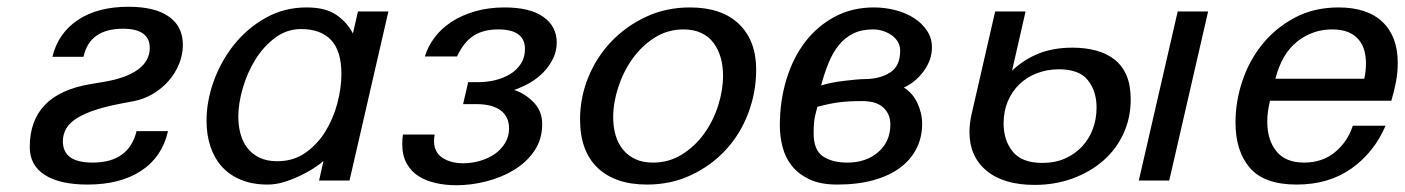

<svg xmlns="http://www.w3.org/2000/svg" viewBox="-20 -534 4155 568"><path d="M68 -99Q68 -255 247 -285L288 -292Q354 -303 388.5 -328.5Q423 -354 423 -392Q423 -449 344 -449Q245 -449 227 -366H135Q152 -436 210.5 -475Q269 -514 360 -514Q438 -514 479.5 -485Q521 -456 521 -401Q521 -373 510 -345.5Q499 -318 479.5 -295.5Q460 -273 433.5 -257Q407 -241 377 -235L335 -227Q251 -211 208.5 -185Q166 -159 166 -116Q166 -53 254 -53Q361 -53 384 -146H477Q460 -70 398 -29Q336 12 239 12Q157 12 112.5 -16.5Q68 -45 68 -99Z M591 -177Q591 -235 612.5 -294.5Q634 -354 673 -402.5Q712 -451 766.5 -481.5Q821 -512 887 -512Q943 -512 975 -490Q1007 -468 1024 -435L1039 -500H1129L1014 0H924L937 -58Q925 -47 906 -35Q887 -23 864.5 -12.5Q842 -2 818.5 5Q795 12 772 12Q727 12 693 -2Q659 -16 636.5 -41Q614 -66 602.5 -100.5Q591 -135 591 -177ZM685 -189Q685 -162 691.5 -138Q698 -114 712 -96Q726 -78 748 -67.5Q770 -57 800 -57Q848 -57 883.5 -82Q919 -107 942.5 -145Q966 -183 978 -228.5Q990 -274 990 -315Q990 -383 959.5 -415.5Q929 -448 871 -448Q828 -448 793.5 -422Q759 -396 735 -357Q711 -318 698 -272.5Q685 -227 685 -189Z M1266 -136Q1265 -131 1264.5 -126.5Q1264 -122 1264 -117Q1264 -84 1288.5 -67.5Q1313 -51 1351 -51Q1375 -51 1399.5 -58Q1424 -65 1443 -78Q1462 -91 1474 -110.5Q1486 -130 1486 -154Q1486 -189 1461 -207.5Q1436 -226 1389 -226H1350L1365 -291H1396Q1421 -291 1445.5 -297Q1470 -303 1489.5 -315Q1509 -327 1521 -345.5Q1533 -364 1533 -389Q1533 -447 1454 -447Q1411 -447 1382 -429Q1353 -411 1332 -367H1237Q1246 -397 1266 -423.5Q1286 -450 1316 -469.5Q1346 -489 1385.5 -500.5Q1425 -512 1473 -512Q1548 -512 1587.5 -484Q1627 -456 1627 -408Q1627 -383 1616 -360.5Q1605 -338 1587.5 -320Q1570 -302 1547.5 -289Q1525 -276 1501 -268Q1534 -257 1559 -231Q1584 -205 1584 -167Q1584 -122 1561 -88Q1538 -54 1501 -31.5Q1464 -9 1419 2.5Q1374 14 1330 14Q1298 14 1269 7.5Q1240 1 1218 -13Q1196 -27 1183 -50.5Q1170 -74 1170 -108Q1170 -116 1170.5 -122.5Q1171 -129 1172 -136Z M1696 -181Q1696 -245 1720 -304.5Q1744 -364 1787.5 -410Q1831 -456 1890.5 -484Q1950 -512 2021 -512Q2115 -512 2166 -463Q2217 -414 2217 -328Q2217 -261 2193.5 -199Q2170 -137 2127 -90.5Q2084 -44 2024.5 -16Q1965 12 1894 12Q1800 12 1748 -37.5Q1696 -87 1696 -181ZM1794 -187Q1794 -159 1801 -134.5Q1808 -110 1822.5 -92Q1837 -74 1859 -63.5Q1881 -53 1912 -53Q1959 -53 1997.5 -77Q2036 -101 2063 -138.5Q2090 -176 2104.5 -221.5Q2119 -267 2119 -310Q2119 -339 2112 -363.5Q2105 -388 2091 -407Q2077 -426 2054.5 -436.5Q2032 -447 2002 -447Q1955 -447 1916.5 -422.5Q1878 -398 1851 -360Q1824 -322 1809 -276Q1794 -230 1794 -187Z M2287 -162Q2287 -235 2306.5 -299Q2326 -363 2362 -410Q2398 -457 2449.5 -484.5Q2501 -512 2565 -512Q2598 -512 2629 -504Q2660 -496 2684 -480.5Q2708 -465 2722.5 -443Q2737 -421 2737 -394Q2737 -357 2713 -324Q2689 -291 2654 -275Q2680 -259 2694 -229Q2708 -199 2708 -167Q2708 -128 2691.5 -95Q2675 -62 2643 -38Q2611 -14 2564 -1Q2517 12 2457 12Q2407 12 2374.5 -3.5Q2342 -19 2322.5 -43.5Q2303 -68 2295 -99.5Q2287 -131 2287 -162ZM2409 -281Q2424 -286 2442.5 -289.5Q2461 -293 2478.5 -295Q2496 -297 2511.5 -298.5Q2527 -300 2537 -300Q2582 -300 2612.5 -319Q2643 -338 2643 -384Q2643 -399 2636 -410.5Q2629 -422 2617.5 -430Q2606 -438 2592 -442.5Q2578 -447 2563 -447Q2529 -447 2504.5 -435Q2480 -423 2462 -401Q2444 -379 2431.5 -348.5Q2419 -318 2409 -281ZM2387 -140Q2387 -90 2414.5 -71.5Q2442 -53 2487 -53Q2542 -53 2578 -84Q2614 -115 2614 -166Q2614 -196 2593.5 -215.5Q2573 -235 2530 -235Q2489 -235 2460 -231Q2431 -227 2398 -218Q2390 -189 2388.5 -174.5Q2387 -160 2387 -140Z M2848 -143Q2848 -168 2854 -195L2924 -500H3014L2974 -325Q3009 -358 3052.5 -375.5Q3096 -393 3153 -393Q3191 -393 3222.5 -384.5Q3254 -376 3277 -358Q3300 -340 3312.5 -311Q3325 -282 3325 -240Q3325 -185 3303.5 -138.5Q3282 -92 3243.5 -58.5Q3205 -25 3153 -6Q3101 13 3041 13Q2949 13 2898.5 -29Q2848 -71 2848 -143ZM2949 -169Q2949 -119 2976 -85.5Q3003 -52 3064 -52Q3101 -52 3130.5 -65Q3160 -78 3181 -100.5Q3202 -123 3213 -152.5Q3224 -182 3224 -216Q3224 -264 3198.5 -296.5Q3173 -329 3113 -329Q3078 -329 3048 -317.5Q3018 -306 2996 -285Q2974 -264 2961.5 -234.5Q2949 -205 2949 -169ZM3349 0 3464 -500H3554L3439 0Z M3635 -172Q3635 -233 3655 -293.5Q3675 -354 3714 -402.5Q3753 -451 3810 -481.5Q3867 -512 3940 -512Q4025 -512 4070 -469Q4115 -426 4115 -348Q4115 -319 4109.5 -290.5Q4104 -262 4096 -236H3737Q3733 -219 3731 -204Q3729 -189 3729 -174Q3729 -120 3756 -86.5Q3783 -53 3838 -53Q3892 -53 3929.5 -84Q3967 -115 3982 -162H4079Q4045 -83 3978 -35.5Q3911 12 3816 12Q3720 12 3677.5 -37.5Q3635 -87 3635 -172ZM4016 -301Q4021 -324 4021 -346Q4021 -365 4016.5 -383Q4012 -401 4000.5 -415.5Q3989 -430 3969.5 -438.5Q3950 -447 3921 -447Q3863 -447 3817.5 -411Q3772 -375 3753 -301Z"/></svg>

Font: Perun
Style: Italic
Weight: 400
Italic angle: -12°
Foundry: Copyright (c) Stefan Peev, Context Ltd, 2016
Version: Version 1.027